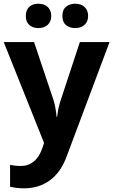

<svg xmlns="http://www.w3.org/2000/svg" viewBox="-20 -772 609 1032"><path d="M0 -545.9H163.1L266.1 -238.8Q279.3 -198.7 284.2 -144H287.1Q292.5 -194.3 308.1 -238.8L409.2 -545.9H568.8L337.9 69.8Q306.2 155.3 247.3 197.8Q188.5 240.2 109.9 240.2Q71.3 240.2 34.2 231.9V113.8Q61 120.1 92.8 120.1Q132.3 120.1 161.9 95.9Q191.4 71.8 208 22.9L216.8 -3.9ZM118.7 -686Q118.7 -717.8 137 -734.9Q155.3 -752 186.5 -752Q218.8 -752 237.1 -733.9Q255.4 -715.8 255.4 -686Q255.4 -656.7 236.8 -638.9Q218.3 -621.1 186.5 -621.1Q155.3 -621.1 137 -638.2Q118.7 -655.3 118.7 -686ZM315.4 -686Q315.4 -720.2 335.2 -736.1Q355 -752 384.3 -752Q416 -752 434.8 -734.4Q453.6 -716.8 453.6 -686Q453.6 -656.2 434.6 -638.7Q415.5 -621.1 384.3 -621.1Q355 -621.1 335.2 -637Q315.4 -652.8 315.4 -686Z"/></svg>

Font: CAA NEO Sans
Style: Bold
Weight: 700
Version: Version 1.10